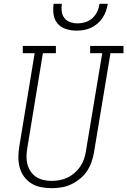

<svg xmlns="http://www.w3.org/2000/svg" viewBox="-20 -975 665 1003"><path d="M249 8Q221 8 193.5 2.5Q166 -3 143.5 -17Q121 -31 105.5 -52.5Q90 -74 83 -100Q76 -126 76 -154.5Q76 -183 81 -211L161 -697H99V-735H272V-697H204L123 -204Q119 -182 118.5 -160Q118 -138 123 -118Q128 -98 139.5 -80.5Q151 -63 168 -51.5Q185 -40 206.5 -35Q228 -30 249 -30Q271 -30 292 -34Q313 -38 333 -47.5Q353 -57 370 -72Q387 -87 399.5 -105.5Q412 -124 419 -144.5Q426 -165 429 -186L514 -697H451V-735H625V-697H557L471 -179Q467 -154 458 -128.5Q449 -103 434 -80.5Q419 -58 397 -40.5Q375 -23 350.5 -11.5Q326 0 300 4Q274 8 249 8ZM379 -815Q351 -815 324.5 -823.5Q298 -832 281 -851.5Q264 -871 260 -899Q256 -927 260 -955H303Q300 -935 302.5 -915Q305 -895 316.5 -880.5Q328 -866 346.5 -859.5Q365 -853 385 -853Q406 -853 426.5 -859.5Q447 -866 463 -880.5Q479 -895 488 -914.5Q497 -934 500 -955H543Q540 -936 533.5 -917.5Q527 -899 516 -882Q505 -865 489 -851.5Q473 -838 454.5 -829.5Q436 -821 417 -818Q398 -815 379 -815Z"/></svg>

Font: Iosevka Slab XLtEx
Style: Italic
Weight: 200
Width: 7
Italic angle: -9°
Monospace: yes
Designer: Belleve Invis
Foundry: Belleve Invis
Version: Version 11.1.0; ttfautohint (v1.8.3)